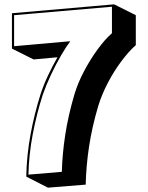

<svg xmlns="http://www.w3.org/2000/svg" viewBox="-20 -807 680 885"><path d="M101 7Q103 -92 121 -188.5Q139 -285 167 -373Q181 -416 202 -460.5Q223 -505 245 -543L135 -533L35 -583V-746L506 -787L606 -737V-599Q573 -570 538.5 -523.5Q504 -477 476.5 -424Q449 -371 433 -319Q404 -221 390.5 -131.5Q377 -42 375 44L201 58ZM265 -15Q267 -95 280.5 -184Q294 -273 323 -372Q339 -425 367.5 -479Q396 -533 430 -579.5Q464 -626 496 -654V-776L45 -737V-594L304 -617Q285 -592 261.5 -551.5Q238 -511 215.5 -463.5Q193 -416 177 -370Q149 -283 131 -188.5Q113 -94 111 -2Z"/></svg>

Font: Rampart One
Style: Regular
Weight: 400
Designer: Fontworks Inc.
Foundry: Fontworks Inc.
Version: Version 1.100